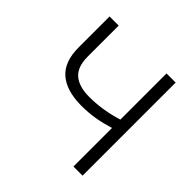

<svg xmlns="http://www.w3.org/2000/svg" viewBox="-180 -869 1031 1031"><g transform="rotate(45 335.5 -353.5)"><path d="M154.3 -707V-472.7Q154.3 -394 194.6 -359.1Q234.9 -324.2 313.5 -324.2Q414.6 -324.2 517.6 -356.4V-707H586.9V0H517.6V-293Q465.3 -276.9 418 -268.8Q370.6 -260.7 314.5 -260.7Q202.1 -261.7 143.6 -312.7Q85 -363.8 85 -472.7V-707Z"/></g></svg>

Font: Pretendard Light
Style: Regular
Weight: 300
Designer: Base glyphs from Inter by Rasmus Andersson; Hangeul glyphs from Noto Sans CJK(Source Han Sans) by Jang Soo-young and Kan
Foundry: Kil Hyung-jin
Version: Version 1.309